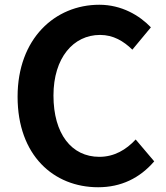

<svg xmlns="http://www.w3.org/2000/svg" viewBox="-20 -774 697 808"><path d="M393 14C489 14 568 -24 629 -95L551 -187C511 -144 461 -114 398 -114C281 -114 205 -211 205 -372C205 -531 289 -627 401 -627C457 -627 500 -601 537 -565L615 -659C567 -709 492 -754 398 -754C211 -754 54 -611 54 -367C54 -120 206 14 393 14Z"/></svg>

Font: Noto Sans Mono CJK JP Bold
Style: Regular
Weight: 700
Designer: Ryoko NISHIZUKA (kana & ideographs); Paul D. Hunt (Latin, Greek & Cyrillic); Wenlong ZHANG (bopomofo); Sandoll Communica
Foundry: Adobe Systems Incorporated
Version: Version 1.004;PS 1.004;hotconv 1.0.82;makeotf.lib2.5.63406